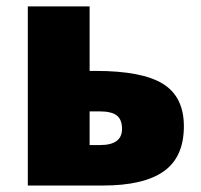

<svg xmlns="http://www.w3.org/2000/svg" viewBox="-20 -573 620 593"><path d="M256.8 -553.2V-354H274.9Q418.9 -354 483.4 -314Q547.9 -273.9 547.9 -183.1Q547.9 -87.9 485.8 -43.9Q423.8 0 297.9 0H65.9V-553.2ZM356.9 -174.8Q356.9 -203.6 340.8 -216.3Q324.7 -229 287.1 -229H256.8V-125H289.1Q356.9 -125 356.9 -174.8Z"/></svg>

Font: Open Sans ExtBd
Style: Bold
Weight: 800
Foundry: Ascender Corporation
Version: Version 1.10